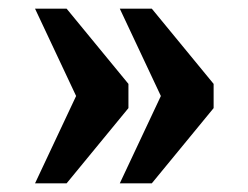

<svg xmlns="http://www.w3.org/2000/svg" viewBox="-20 -492 574 444"><path d="M257 -68H331L474 -242V-298L331 -472H257L352 -270ZM61 -68H134L277 -242V-298L134 -472H61L156 -270Z"/></svg>

Font: Noto Serif Tamil SemiCondensed ExtraBold
Style: Regular
Weight: 800
Width: 4
Designer: Indian Type Foundry, Tom Grace, and the Monotype Design Team
Foundry: Monotype Imaging Inc.
Version: Version 2.004